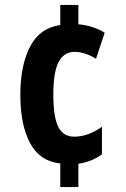

<svg xmlns="http://www.w3.org/2000/svg" viewBox="-20 -744 509 774"><path d="M296 -646Q323 -644 351.5 -635Q380 -626 402 -612L367 -507Q345 -521 322.5 -528Q300 -535 281 -535Q238 -535 216.5 -494.5Q195 -454 195 -362Q195 -272 215 -232.5Q235 -193 279 -193Q335 -193 391 -233V-122Q351 -92 296 -84V10H223V-85Q140 -94 101 -167.5Q62 -241 62 -362Q62 -481 101.5 -556.5Q141 -632 223 -643V-724H296Z"/></svg>

Font: Noto Sans ExtraCondensed
Style: Bold
Weight: 700
Width: 2
Designer: Monotype Design Team
Foundry: Monotype Imaging Inc.
Version: Version 2.013; ttfautohint (v1.8.4.7-5d5b)